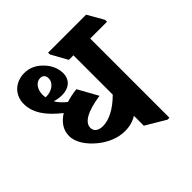

<svg xmlns="http://www.w3.org/2000/svg" viewBox="-172 -776 922 922"><g transform="rotate(-45 289.5 -314.5)"><path d="M269 -97C301 -97 328 -105 351 -119V-52L452 8H465V-530H579V-543L532 -625H274V-613L320 -530H351V-263C302 -214 253 -189 211 -189C181 -189 162 -203 162 -226C162 -263 208 -290 302 -304L246 -405C219 -402 195 -397 174 -390C154 -406 138 -423 128 -441C143 -436 160 -433 177 -433C224 -433 256 -459 256 -504C256 -536 242 -568 219 -592C194 -620 162 -637 124 -637C62 -637 17 -594 17 -534C17 -471 56 -419 122 -367C84 -343 62 -311 62 -271C62 -226 94 -183 134 -150C174 -117 222 -97 269 -97ZM112 -500C112 -538 133 -566 161 -566C179 -566 189 -554 189 -536C189 -504 155 -482 121 -482C118 -482 116 -482 114 -482C113 -488 112 -494 112 -500Z"/></g></svg>

Font: Noto Serif Devanagari Condensed
Style: Bold
Weight: 700
Width: 3
Designer: Universal Thirst, Indian Type Foundry and the Monotype Design Team
Foundry: Monotype Imaging Inc.
Version: Version 2.004